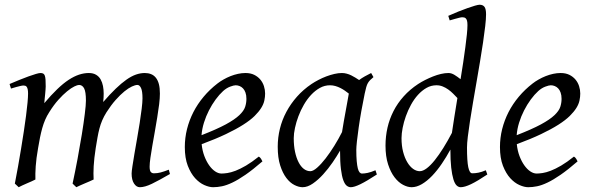

<svg xmlns="http://www.w3.org/2000/svg" viewBox="-20 -762 2471 802"><path d="M689.9 -35.2Q644.5 -8.8 614.7 5.6Q585 20 564 20Q549.8 20 539.8 4.6Q529.8 -10.7 529.8 -37.1Q529.8 -45.9 533.2 -67.9Q536.6 -89.8 541.5 -119.4Q546.4 -148.9 552.5 -182.6Q558.6 -216.3 563.5 -248.3Q568.4 -280.3 571.8 -307.6Q575.2 -335 575.2 -351.1Q575.2 -381.3 569.1 -394.3Q563 -407.2 554.2 -407.2Q544.9 -407.2 530.8 -400.6Q516.6 -394 499.5 -380.1Q482.4 -366.2 463.1 -344.5Q443.8 -322.8 424.8 -293Q414.1 -275.9 407 -259.3Q399.9 -242.7 395.3 -224.9Q390.6 -207 387.2 -187.3Q383.8 -167.5 379.9 -144Q373 -99.6 371.3 -67.9Q369.6 -36.1 371.1 -12.2Q364.3 -8.8 354.5 -4.6Q344.7 -0.5 334.5 3.9Q324.2 8.3 314.7 12.5Q305.2 16.6 298.8 20L283.2 4.9Q293.9 -44.9 304 -98.6Q314 -152.3 321.8 -200.4Q329.6 -248.5 334.2 -286.1Q338.9 -323.7 338.9 -341.8Q338.9 -378.9 331.3 -393.1Q323.7 -407.2 310.1 -407.2Q303.7 -407.2 290.5 -400.9Q277.3 -394.5 260.3 -380.6Q243.2 -366.7 223.9 -345.2Q204.6 -323.7 186 -293.9Q175.8 -278.3 168.7 -261.7Q161.6 -245.1 156.5 -226.8Q151.4 -208.5 147.2 -188Q143.1 -167.5 139.2 -144Q131.3 -99.6 129.2 -67.6Q127 -35.6 127.9 -12.2Q121.6 -8.8 112.1 -4.6Q102.5 -0.5 92.5 3.9Q82.5 8.3 73.2 12.5Q64 16.6 58.1 20L42 4.9Q48.8 -29.3 55.4 -66.7Q62 -104 68.1 -141.1Q74.2 -178.2 79.6 -213.6Q85 -249 88.9 -279.3Q92.8 -309.6 95 -333.3Q97.2 -356.9 97.2 -371.1Q97.2 -382.3 95.7 -388.9Q94.2 -395.5 91.6 -399.2Q88.9 -402.8 85.4 -403.8Q82 -404.8 78.1 -404.8Q73.2 -404.8 64.7 -402.8Q56.2 -400.9 47.4 -398.4Q37.1 -395.5 25.9 -392.1L20 -411.1Q40.5 -419.9 61 -428.2Q81.5 -436.5 99.1 -442.9Q116.7 -449.2 129.9 -453.1Q143.1 -457 148.9 -457Q156.2 -457 160.6 -454.6Q165 -452.1 167.2 -446Q169.4 -439.9 170.2 -429Q170.9 -418 170.9 -400.9Q170.9 -395.5 170.2 -387.5Q169.4 -379.4 168.7 -369.9Q168 -360.4 166.7 -350.1Q165.5 -339.8 165 -331.1Q193.8 -365.2 219 -389.4Q244.1 -413.6 266.8 -428.5Q289.6 -443.4 310.3 -450.2Q331.1 -457 351.1 -457Q369.1 -457 381.3 -449.7Q393.6 -442.4 400.4 -430.2Q407.2 -418 410.2 -402.6Q413.1 -387.2 413.1 -371.1Q413.1 -361.8 412.6 -354.2Q412.1 -346.7 411.1 -335.9Q439.5 -368.7 463.4 -391.6Q487.3 -414.6 508.1 -429.2Q528.8 -443.8 547.6 -450.4Q566.4 -457 585 -457Q599.1 -457 610.8 -452.4Q622.6 -447.8 630.9 -437.5Q639.2 -427.2 643.6 -410.9Q647.9 -394.5 647.9 -371.1Q647.9 -352.5 644.8 -326.4Q641.6 -300.3 636.7 -271Q631.8 -241.7 626.5 -210.9Q621.1 -180.2 616.2 -152.6Q611.3 -125 608.2 -102.3Q605 -79.6 605 -65.9Q605 -49.3 609.9 -43.7Q614.7 -38.1 623 -38.1Q637.2 -38.1 651.1 -41.7Q665 -45.4 685.1 -53.2Z M912.1 -381.8Q896 -367.2 880.6 -346.2Q865.2 -325.2 852.8 -300.8Q840.3 -276.4 832 -249.8Q823.7 -223.1 821.8 -197.3Q885.7 -222.2 923.1 -242.4Q960.4 -262.7 979.5 -280.8Q998.5 -298.8 1003.9 -315.4Q1009.3 -332 1009.3 -349.1Q1009.3 -364.3 1005.4 -375.2Q1001.5 -386.2 995.1 -392.8Q988.8 -399.4 980.7 -402.6Q972.7 -405.8 964.4 -405.8Q956.5 -405.8 941.4 -400.1Q926.3 -394.5 912.1 -381.8ZM1087.4 -371.1Q1087.4 -357.4 1084.2 -342.3Q1081.1 -327.1 1071 -311Q1061 -294.9 1043.2 -277.3Q1025.4 -259.8 995.8 -241Q966.3 -222.2 923.8 -201.9Q881.3 -181.6 822.3 -159.7Q825.2 -132.3 833.7 -109.9Q842.3 -87.4 853.8 -71.3Q865.2 -55.2 878.7 -46.1Q892.1 -37.1 905.3 -37.1Q915.5 -37.1 930.2 -39.3Q944.8 -41.5 964.1 -48.8Q983.4 -56.2 1007.6 -70.3Q1031.7 -84.5 1061 -107.9Q1066.4 -105 1070.6 -98.4Q1074.7 -91.8 1076.2 -87.9Q1036.1 -53.2 1005.4 -32Q974.6 -10.7 950.4 0.7Q926.3 12.2 907 16.1Q887.7 20 870.1 20Q854 20 833.5 11Q813 2 794.9 -17.8Q776.9 -37.6 764.4 -69.6Q752 -101.6 752 -147.9Q752 -186 761.2 -222.9Q770.5 -259.8 787.8 -293.7Q805.2 -327.6 830.6 -357.9Q856 -388.2 888.2 -413.1Q899.4 -421.9 913.6 -429.9Q927.7 -438 943.1 -444.1Q958.5 -450.2 974.4 -453.6Q990.2 -457 1005.4 -457Q1026.4 -457 1041.7 -449.5Q1057.1 -441.9 1067.4 -429.7Q1077.6 -417.5 1082.5 -402.1Q1087.4 -386.7 1087.4 -371.1Z M1408.7 -210.4Q1412.1 -232.4 1416.3 -256.1Q1420.4 -279.8 1424.6 -301.8Q1428.7 -323.7 1431.9 -342Q1435.1 -360.4 1437 -371.1Q1429.7 -377 1420.9 -383.1Q1412.1 -389.2 1402.1 -394.3Q1392.1 -399.4 1381.1 -402.6Q1370.1 -405.8 1358.4 -405.8Q1335.9 -405.8 1316.2 -394.8Q1296.4 -383.8 1279.5 -365.7Q1262.7 -347.7 1249.3 -324.5Q1235.8 -301.3 1226.6 -276.6Q1217.3 -252 1212.2 -228Q1207 -204.1 1207 -185.1Q1207 -153.3 1212.4 -127.9Q1217.8 -102.5 1227.1 -84.5Q1236.3 -66.4 1249 -56.6Q1261.7 -46.9 1276.4 -46.9Q1288.1 -46.9 1304.9 -61.8Q1321.8 -76.7 1340.1 -100.3Q1358.4 -124 1376.5 -153.1Q1394.5 -182.1 1408.7 -210.4ZM1554.2 -33.2Q1511.7 -5.4 1485.6 7.3Q1459.5 20 1445.3 20Q1436.5 20 1428.5 13.9Q1420.4 7.8 1414.1 -9Q1407.7 -25.9 1404.1 -55.7Q1400.4 -85.4 1400.4 -132.8Q1387.7 -110.4 1369.4 -83.7Q1351.1 -57.1 1330.1 -33.9Q1309.1 -10.7 1286.9 4.6Q1264.6 20 1244.1 20Q1228 20 1209.7 10.7Q1191.4 1.5 1176 -18.8Q1160.6 -39.1 1150.4 -71Q1140.1 -103 1140.1 -148.9Q1140.1 -187.5 1149.2 -224.4Q1158.2 -261.2 1176.3 -294.9Q1194.3 -328.6 1220.5 -358.2Q1246.6 -387.7 1281.2 -411.1Q1294.4 -419.9 1310.3 -428.2Q1326.2 -436.5 1343 -442.9Q1359.9 -449.2 1376.5 -453.1Q1393.1 -457 1408.2 -457Q1418.5 -457 1428.2 -454.3Q1438 -451.7 1447 -447.3Q1456.1 -442.9 1464.4 -437.7Q1472.7 -432.6 1480 -427.7Q1491.2 -436 1503.9 -443.1Q1516.6 -450.2 1530.3 -457L1540 -439.9Q1531.7 -433.1 1526.4 -427.7Q1521 -422.4 1516.8 -415.3Q1512.7 -408.2 1509.8 -397.9Q1506.8 -387.7 1503.4 -371.1Q1496.1 -335.9 1489.5 -299.1Q1482.9 -262.2 1478.3 -229.5Q1473.6 -196.8 1470.9 -171.9Q1468.3 -147 1468.3 -136.2Q1468.3 -108.4 1470 -89.4Q1471.7 -70.3 1474.6 -58.8Q1477.5 -47.4 1481.9 -42.2Q1486.3 -37.1 1492.2 -37.1Q1502 -37.1 1515.4 -39.8Q1528.8 -42.5 1548.3 -50.8Z M1867.7 -207Q1872.1 -236.3 1877.9 -273.7Q1883.8 -311 1890.6 -352.5Q1882.3 -361.3 1872.8 -370.8Q1863.3 -380.4 1852.3 -388.2Q1841.3 -396 1829.1 -400.9Q1816.9 -405.8 1803.2 -405.8Q1780.8 -405.8 1761.5 -394.8Q1742.2 -383.8 1725.8 -365.7Q1709.5 -347.7 1696.8 -324.5Q1684.1 -301.3 1675.3 -276.6Q1666.5 -252 1661.9 -228Q1657.2 -204.1 1657.2 -185.1Q1657.2 -153.3 1663.8 -127.9Q1670.4 -102.5 1681.2 -84.5Q1691.9 -66.4 1705.6 -56.6Q1719.2 -46.9 1733.4 -46.9Q1746.6 -46.9 1762.7 -59.1Q1778.8 -71.3 1796.1 -93Q1813.5 -114.7 1831.8 -144Q1850.1 -173.3 1867.7 -207ZM2015.6 -33.2Q1974.1 -5.4 1947.5 7.3Q1920.9 20 1904.3 20Q1895 20 1887.2 12.5Q1879.4 4.9 1873.8 -13.4Q1868.2 -31.7 1864.7 -62Q1861.3 -92.3 1861.3 -137.2Q1844.7 -106.4 1825.4 -78.1Q1806.2 -49.8 1785.2 -27.8Q1764.2 -5.9 1742.2 7.1Q1720.2 20 1699.2 20Q1682.6 20 1663.6 10Q1644.5 0 1628.2 -21.2Q1611.8 -42.5 1601.1 -75.4Q1590.3 -108.4 1590.3 -153.8Q1590.3 -192.4 1598.6 -228.8Q1606.9 -265.1 1623.8 -298.1Q1640.6 -331.1 1666.3 -359.6Q1691.9 -388.2 1726.6 -411.1Q1740.2 -419.9 1756.1 -428Q1772 -436 1788.6 -442.6Q1805.2 -449.2 1821.8 -453.1Q1838.4 -457 1853.5 -457Q1865.7 -457 1878.4 -449.2Q1891.1 -441.4 1903.8 -431.2Q1909.7 -466.8 1914.8 -501Q1919.9 -535.2 1923.8 -564.7Q1927.7 -594.2 1930.2 -618.2Q1932.6 -642.1 1932.6 -657.2Q1932.6 -668.5 1930.9 -675Q1929.2 -681.6 1926 -684.8Q1922.9 -688 1918.9 -689Q1915 -689.9 1910.6 -689.9Q1906.2 -689.9 1897.7 -687.7Q1889.2 -685.5 1880.4 -683.1Q1870.1 -680.2 1858.4 -676.8L1852.5 -695.8Q1873 -705.1 1893.8 -713.4Q1914.6 -721.7 1932.4 -728Q1950.2 -734.4 1963.9 -738.3Q1977.5 -742.2 1983.4 -742.2Q1997.1 -742.2 2003.7 -733.4Q2010.3 -724.6 2010.3 -702.1Q2010.3 -683.1 2006.8 -652.8Q2003.4 -622.6 1997.8 -585Q1992.2 -547.4 1985.1 -504.9Q1978 -462.4 1970.5 -419.2Q1962.9 -376 1955.8 -334Q1948.7 -292 1943.1 -255.9Q1937.5 -219.7 1934.1 -191.2Q1930.7 -162.6 1930.7 -146Q1930.7 -89.4 1936 -63.7Q1941.4 -38.1 1952.6 -38.1Q1965.3 -38.1 1978.8 -40.8Q1992.2 -43.5 2009.3 -50.8Z M2228.5 -381.8Q2212.4 -367.2 2197 -346.2Q2181.6 -325.2 2169.2 -300.8Q2156.7 -276.4 2148.4 -249.8Q2140.1 -223.1 2138.2 -197.3Q2202.1 -222.2 2239.5 -242.4Q2276.9 -262.7 2295.9 -280.8Q2314.9 -298.8 2320.3 -315.4Q2325.7 -332 2325.7 -349.1Q2325.7 -364.3 2321.8 -375.2Q2317.9 -386.2 2311.5 -392.8Q2305.2 -399.4 2297.1 -402.6Q2289.1 -405.8 2280.8 -405.8Q2272.9 -405.8 2257.8 -400.1Q2242.7 -394.5 2228.5 -381.8ZM2403.8 -371.1Q2403.8 -357.4 2400.6 -342.3Q2397.5 -327.1 2387.5 -311Q2377.4 -294.9 2359.6 -277.3Q2341.8 -259.8 2312.3 -241Q2282.7 -222.2 2240.2 -201.9Q2197.8 -181.6 2138.7 -159.7Q2141.6 -132.3 2150.1 -109.9Q2158.7 -87.4 2170.2 -71.3Q2181.6 -55.2 2195.1 -46.1Q2208.5 -37.1 2221.7 -37.1Q2231.9 -37.1 2246.6 -39.3Q2261.2 -41.5 2280.5 -48.8Q2299.8 -56.2 2324 -70.3Q2348.1 -84.5 2377.4 -107.9Q2382.8 -105 2387 -98.4Q2391.1 -91.8 2392.6 -87.9Q2352.5 -53.2 2321.8 -32Q2291 -10.7 2266.8 0.7Q2242.7 12.2 2223.4 16.1Q2204.1 20 2186.5 20Q2170.4 20 2149.9 11Q2129.4 2 2111.3 -17.8Q2093.3 -37.6 2080.8 -69.6Q2068.4 -101.6 2068.4 -147.9Q2068.4 -186 2077.6 -222.9Q2086.9 -259.8 2104.2 -293.7Q2121.6 -327.6 2147 -357.9Q2172.4 -388.2 2204.6 -413.1Q2215.8 -421.9 2230 -429.9Q2244.1 -438 2259.5 -444.1Q2274.9 -450.2 2290.8 -453.6Q2306.6 -457 2321.8 -457Q2342.8 -457 2358.2 -449.5Q2373.5 -441.9 2383.8 -429.7Q2394 -417.5 2398.9 -402.1Q2403.8 -386.7 2403.8 -371.1Z"/></svg>

Font: Gentium Plus Viet
Style: Italic
Weight: 400
Italic angle: -8°
Designer: J. Victor Gaultney, Annie Olsen, Iska Routamaa, Becca Hirsbrunner
Foundry: SIL International
Version: Version 5.000